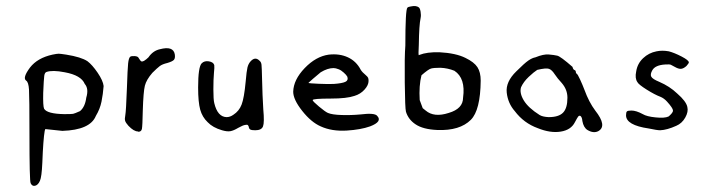

<svg xmlns="http://www.w3.org/2000/svg" viewBox="-20 -527 2293 627"><path d="M151.4 -348.6Q166 -351.6 171.4 -351.6Q176.8 -351.6 196.3 -348.6Q245.1 -340.8 265.6 -327.1Q281.2 -315.4 298.8 -289.6Q316.4 -263.7 318.4 -246.1Q316.4 -219.7 311.5 -195.3Q306.6 -170.9 293 -148.4Q274.4 -102.5 183.6 -99.6L127.9 -105.5L126 -99.6Q121.1 -71.3 118.2 4.9Q116.2 50.8 110.4 63.5Q104.5 77.1 94.7 79.6Q85 82 80.1 71.3Q76.2 64.5 76.2 -89.8Q76.2 -210 74.7 -234.4Q73.2 -258.8 65.4 -263.7Q52.7 -272.5 78.1 -306.6Q102.5 -337.9 151.4 -348.6ZM191.4 -291Q151.4 -298.8 131.8 -292Q126 -290 124.5 -279.3Q123 -268.6 121.1 -223.6Q120.1 -180.7 124 -171.9Q133.8 -155.3 189.5 -154.3Q213.9 -154.3 218.8 -155.3Q223.6 -156.2 241.2 -164.1Q257.8 -177.7 261.7 -208Q270.5 -237.3 256.8 -252.9Q245.1 -281.2 191.4 -291Z M502 -366.2Q545.9 -377.9 550.8 -349.6Q552.7 -336.9 547.9 -331.5Q543 -326.2 526.4 -321.3Q509.8 -317.4 501.5 -311Q493.2 -304.7 477.5 -289.1Q458 -266.6 453.1 -247.1Q448.2 -227.5 446.3 -166Q445.3 -115.2 443.4 -106Q441.4 -96.7 431.6 -96.7L430.7 -97.7Q417 -97.7 399.4 -116.2Q390.6 -126 388.7 -132.3Q386.7 -138.7 389.2 -150.9Q391.6 -163.1 394.5 -240.2Q396.5 -301.8 398.4 -319.8Q400.4 -337.9 405.3 -341.8Q410.2 -344.7 420.4 -343.8Q430.7 -342.8 432.6 -337.9Q438.5 -328.1 441.4 -326.7Q444.3 -325.2 450.2 -328.1Q458 -333 464.8 -339.8Q479.5 -361.3 502 -366.2Z M797.9 -326.2Q813.5 -343.8 828.1 -328.1Q833 -324.2 834 -315.4Q835 -306.6 835.9 -265.6Q836.9 -216.8 839.8 -169.9Q843.8 -127 838.9 -114.3Q834 -101.6 813.5 -101.6Q801.8 -101.6 797.4 -104Q793 -106.4 792 -114.3Q790 -118.2 788.6 -119.1Q787.1 -120.1 781.2 -119.1Q773.4 -118.2 757.8 -109.4Q743.2 -100.6 732.4 -98.6Q721.7 -96.7 705.1 -101.6Q674.8 -110.4 658.2 -127.9Q640.6 -144.5 633.8 -168.9Q627 -193.4 627 -241.2Q627 -308.6 638.7 -320.3Q647.5 -329.1 662.1 -326.7Q676.8 -324.2 679.7 -314.5Q680.7 -307.6 678.7 -289.1Q676.8 -267.6 676.8 -234.9Q676.8 -202.1 679.7 -190.4Q690.4 -145.5 719.7 -144.5Q731.4 -144.5 742.2 -152.3Q760.7 -164.1 769 -185.5Q777.3 -207 782.2 -259.8Q785.2 -294.9 788.1 -306.6Q791 -318.4 797.9 -326.2Z M1053.7 -348.6Q1088.9 -352.5 1116.2 -339.8Q1143.6 -327.1 1158.2 -298.8Q1163.1 -291 1173.8 -282.2Q1180.7 -276.4 1182.1 -272.9Q1183.6 -269.5 1183.6 -262.7Q1183.6 -249 1170.4 -234.4Q1157.2 -219.7 1137.7 -213.9Q1112.3 -205.1 1060.5 -205.1Q1002 -205.1 1001 -200.2Q1001 -196.3 1021.5 -179.2Q1042 -162.1 1050.8 -158.2Q1064.5 -152.3 1095.7 -151.4Q1126 -150.4 1157.2 -153.3Q1204.1 -159.2 1211.9 -148.4Q1229.5 -129.9 1188.5 -114.3Q1158.2 -103.5 1112.3 -100.6Q1063.5 -97.7 1027.3 -114.3Q996.1 -127.9 966.8 -165Q937.5 -202.1 937.5 -227.5Q938.5 -266.6 975.1 -304.7Q1011.7 -342.8 1053.7 -348.6ZM1085.9 -300.8Q1076.2 -304.7 1069.3 -304.7Q1049.8 -304.7 1027.3 -291Q1018.6 -284.2 1002.4 -270Q986.3 -255.9 987.3 -255.9Q989.3 -254.9 1021 -253.4Q1052.7 -252 1070.3 -252.9Q1097.7 -254.9 1107.9 -259.8Q1118.2 -264.6 1114.3 -276.4Q1111.3 -282.2 1102.5 -290Q1093.8 -297.9 1085.9 -300.8Z M1321.3 -505.9Q1338.9 -509.8 1347.7 -502.9Q1351.6 -500 1353.5 -488.8Q1355.5 -477.5 1353.5 -467.8Q1348.6 -445.3 1347.7 -380.9Q1345.7 -346.7 1347.7 -346.7Q1348.6 -346.7 1349.6 -347.7Q1374 -357.4 1415 -356.4Q1468.8 -353.5 1500 -337.9Q1528.3 -324.2 1539.1 -307.6Q1549.8 -291 1549.8 -263.7Q1548.8 -167 1517.6 -135.7Q1481.4 -99.6 1408.2 -102.5Q1361.3 -104.5 1336.9 -121.1Q1313.5 -136.7 1305.7 -162.1Q1302.7 -172.9 1301.8 -257.8Q1300.8 -342.8 1303.7 -377.9Q1303.7 -496.1 1310.5 -502Q1313.5 -504.9 1321.3 -505.9ZM1463.9 -295.9Q1442.4 -304.7 1418 -305.7Q1396.5 -305.7 1387.7 -303.2Q1378.9 -300.8 1356.4 -281.2Q1347.7 -247.1 1350.6 -200.2L1360.4 -173.8L1370.1 -166Q1397.5 -142.6 1445.3 -158.2Q1492.2 -171.9 1492.2 -208Q1501 -271.5 1463.9 -295.9Z M1728.5 -339.8Q1754.9 -350.6 1772 -349.1Q1789.1 -347.7 1799.8 -345.2Q1810.5 -342.8 1849.6 -308.6Q1851.6 -299.8 1856 -298.3Q1860.4 -296.9 1860.4 -292Q1860.4 -288.1 1863.3 -286.1Q1866.2 -285.2 1874.5 -267.1Q1882.8 -249 1888.7 -233.4Q1903.3 -193.4 1923.8 -166Q1963.9 -115.2 1933.6 -98.6Q1918 -90.8 1898.4 -102.5Q1885.7 -110.4 1881.8 -131.8Q1880.9 -142.6 1877 -147Q1873 -151.4 1868.2 -146.5Q1865.2 -142.6 1857.4 -127.9Q1844.7 -102.5 1811 -97.2Q1777.3 -91.8 1736.3 -108.4Q1690.4 -125 1661.1 -164.1Q1638.7 -189.5 1634.8 -224.6Q1630.9 -259.8 1666 -293.9Q1692.4 -320.3 1705.1 -329.1Q1717.8 -337.9 1728.5 -339.8ZM1734.4 -298.8Q1723.6 -292 1706.5 -275.9Q1689.5 -259.8 1681.6 -242.2Q1675.8 -223.6 1690.4 -199.2Q1705.1 -174.8 1742.2 -151.4Q1752 -145.5 1771.5 -144.5Q1804.7 -144.5 1818.8 -159.2Q1833 -173.8 1833 -208Q1833 -234.4 1814.5 -255.9Q1800.8 -270.5 1791 -285.2Q1782.2 -298.8 1772.9 -302.2Q1763.7 -305.7 1734.4 -298.8Z M2124 -359.4Q2142.6 -363.3 2164.1 -359.4Q2182.6 -354.5 2206.1 -342.3Q2229.5 -330.1 2229.5 -323.2Q2229.5 -320.3 2221.7 -311.5Q2211.9 -302.7 2203.6 -302.2Q2195.3 -301.8 2183.6 -308.6Q2174.8 -313.5 2170.9 -315.4Q2167 -317.4 2152.3 -316.4Q2120.1 -314.5 2110.4 -297.9Q2102.5 -284.2 2106.9 -276.4Q2111.3 -268.6 2132.8 -259.8Q2167 -245.1 2191.4 -221.7Q2220.7 -196.3 2224.6 -177.7Q2228.5 -162.1 2217.8 -143.1Q2207 -124 2188.5 -116.2Q2158.2 -102.5 2135.7 -101.6Q2126 -101.6 2098.6 -107.4Q2024.4 -118.2 2024.4 -150.4Q2024.4 -160.2 2027.3 -163.1Q2030.3 -166 2042 -166Q2057.6 -166 2079.1 -154.3Q2091.8 -146.5 2121.1 -143.6Q2150.4 -140.6 2163.1 -146.5Q2167 -149.4 2172.4 -155.3Q2177.7 -161.1 2177.7 -166Q2177.7 -173.8 2158.2 -195.3Q2148.4 -206.1 2136.7 -210.9Q2118.2 -217.8 2091.8 -234.4Q2065.4 -251 2061.5 -258.8Q2052.7 -271.5 2057.6 -293.9Q2061.5 -319.3 2080.1 -336.9Q2098.6 -354.5 2124 -359.4Z"/></svg>

Font: JasonHandwriting3
Style: Regular
Weight: 400
Version: Version 1.24.9